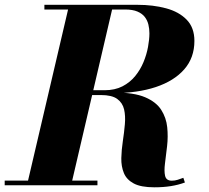

<svg xmlns="http://www.w3.org/2000/svg" viewBox="-56 -770 868 798"><path d="M56 0 231.5 -750H414.5L239.5 0ZM-36.5 0V-19.5H349V0ZM585.5 8.5Q529.5 8.5 499.8 -7.5Q470 -23.5 458.8 -51Q447.5 -78.5 448.2 -112.8Q449 -147 454.5 -183.2Q460 -219.5 463 -253.8Q466 -288 459.8 -315.2Q453.5 -342.5 431.2 -358.8Q409 -375 363 -375H299V-385.5H420Q501 -385.5 547.2 -365.8Q593.5 -346 614.2 -313.2Q635 -280.5 639 -241.2Q643 -202 638.5 -163Q634 -124 629.8 -91.5Q625.5 -59 630.2 -39Q635 -19 658 -19Q671 -19 682.5 -22.8Q694 -26.5 706 -31L712.5 -11.5Q685.5 -1.5 654.2 3.5Q623 8.5 585.5 8.5ZM299 -383V-395H378.5Q421.5 -395 453 -411.2Q484.5 -427.5 506 -454Q527.5 -480.5 540.5 -512Q553.5 -543.5 559.2 -575Q565 -606.5 565 -631.5Q565 -650 560.8 -667.8Q556.5 -685.5 545.8 -699.5Q535 -713.5 515.2 -722Q495.5 -730.5 463.5 -730.5H128.5V-750H515Q580.5 -750 634.2 -735.5Q688 -721 720 -688Q752 -655 752 -600Q752 -530 709.8 -481.8Q667.5 -433.5 591.5 -408.2Q515.5 -383 415 -383Z"/></svg>

Font: Bodoni Moda 11pt ExtraBold
Style: Italic
Weight: 800
Italic angle: -13°
Version: Version 2.004